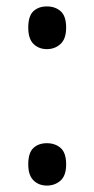

<svg xmlns="http://www.w3.org/2000/svg" viewBox="-20 -566 293 598"><path d="M68 -54Q68 -90 84 -105Q100 -120 126 -120Q152 -120 169 -105Q186 -90 186 -54Q186 -19 168.5 -3.5Q151 12 126 12Q101 12 84.5 -4Q68 -20 68 -54ZM68 -480Q68 -516 84 -531Q100 -546 126 -546Q152 -546 169 -531Q186 -516 186 -480Q186 -445 168.5 -429Q151 -413 126 -413Q101 -413 84.5 -429Q68 -445 68 -480Z"/></svg>

Font: Noto Sans Hebrew SemiCondensed
Style: Regular
Weight: 400
Width: 4
Designer: Monotype Design Team
Foundry: Monotype Imaging Inc.
Version: Version 2.003